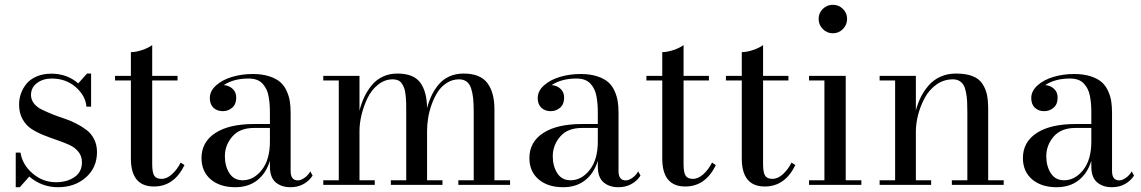

<svg xmlns="http://www.w3.org/2000/svg" viewBox="-20 -780 4812 810"><path d="M63.5 9.8H46.4V-136.2H66.4Q74.7 -84.5 117.9 -47.9Q161.1 -11.2 216.3 -11.2Q262.2 -11.2 293.9 -32.7Q325.7 -54.2 325.7 -95.7Q325.7 -121.1 311 -139.4Q296.4 -157.7 272.9 -168.5Q249.5 -179.2 221.4 -188.7Q193.4 -198.2 165 -209.5Q136.7 -220.7 113.3 -235.8Q89.8 -251 75.2 -277.1Q60.5 -303.2 60.5 -338.9Q60.5 -363.8 68.8 -386.5Q77.1 -409.2 93 -428Q108.9 -446.8 135.7 -458Q162.6 -469.2 196.8 -469.2Q262.7 -469.2 310.1 -428.2L347.2 -469.7H364.3V-330.1H344.7Q340.8 -376.5 299.3 -412.6Q257.8 -448.7 198.2 -448.7Q161.6 -448.7 136.2 -429.7Q110.8 -410.6 110.8 -379.4Q110.8 -359.9 122.8 -344.2Q134.8 -328.6 154.3 -318.8Q173.8 -309.1 199 -298.8Q224.1 -288.6 250 -280.3Q275.9 -272 301 -259Q326.2 -246.1 345.7 -231.2Q365.2 -216.3 377.2 -192.4Q389.2 -168.5 389.2 -138.7Q389.2 -72.8 342.3 -31.5Q295.4 9.8 224.6 9.8Q156.2 9.8 103.5 -35.2Z M758.3 -83.5Q714.4 6.8 629.4 6.8Q532.2 6.8 532.2 -111.3V-440.4H465.3V-460H532.2V-560.1Q553.7 -560.1 580.1 -569.1Q606.4 -578.1 622.1 -589.8V-460H729V-440.4H622.1V-87.9Q622.1 -51.8 630.9 -38.6Q639.6 -25.4 661.6 -25.4Q684.1 -25.4 705.8 -45.2Q727.5 -64.9 742.2 -94.2Z M1051.8 -256.8H1118.7V-304.7Q1118.7 -324.7 1117.4 -340.6Q1116.2 -356.4 1113 -373.8Q1109.9 -391.1 1103.5 -403.8Q1097.2 -416.5 1087.4 -427.2Q1077.6 -438 1062.7 -443.4Q1047.9 -448.7 1028.3 -448.7Q965.8 -448.7 923.8 -420.9Q945.3 -419.9 960.9 -405.8Q976.6 -391.6 976.6 -368.2Q976.6 -340.3 959.7 -325.7Q942.9 -311 919.9 -311Q896 -311 880.6 -325.4Q865.2 -339.8 865.2 -366.2Q865.2 -396 891.6 -419.7Q918 -443.4 959 -455.6Q1000 -467.8 1045.9 -467.8Q1085.9 -467.8 1115.5 -458.3Q1145 -448.7 1162.1 -433.8Q1179.2 -418.9 1189.2 -396.7Q1199.2 -374.5 1202.6 -353Q1206.1 -331.5 1206.1 -304.7V-58.6Q1206.1 -19 1236.3 -19Q1249.5 -19 1264.9 -30Q1280.3 -41 1289.1 -57.1L1298.8 -39.1Q1284.7 -17.1 1260.7 -3.7Q1236.8 9.8 1205.6 9.8Q1167 9.8 1142.8 -11Q1118.7 -31.7 1118.7 -77.6V-101.6Q1102.5 -48.8 1065.2 -19.5Q1027.8 9.8 972.7 9.8Q907.7 9.8 868.9 -23.4Q830.1 -56.6 830.1 -113.3Q830.1 -180.7 888.2 -218.8Q946.3 -256.8 1051.8 -256.8ZM1003.9 -19.5Q1049.8 -19.5 1084.2 -62.7Q1118.7 -106 1118.7 -183.1V-240.2H1051.8Q991.2 -240.2 960 -203.9Q928.7 -167.5 928.7 -120.6Q928.7 -79.1 947.8 -49.3Q966.8 -19.5 1003.9 -19.5Z M1343.8 -19.5H1409.2V-440.4H1343.8V-460H1496.6V-313Q1504.4 -344.2 1516.8 -370.6Q1529.3 -397 1548.1 -420.2Q1566.9 -443.4 1594.7 -456.5Q1622.6 -469.7 1655.8 -469.7Q1724.6 -469.7 1752.7 -431.9Q1780.8 -394 1781.7 -324.2Q1789.6 -354 1801.5 -378.7Q1813.5 -403.3 1831.5 -424.6Q1849.6 -445.8 1876.2 -457.8Q1902.8 -469.7 1935.5 -469.7Q2005.9 -469.7 2035.9 -429.9Q2065.9 -390.1 2065.9 -319.3V-19.5H2131.8V0H1913.6V-19.5H1978.5V-308.1Q1978.5 -342.3 1976.1 -365.5Q1973.6 -388.7 1967.3 -407.7Q1960.9 -426.8 1948.2 -436Q1935.5 -445.3 1916.5 -445.3Q1888.7 -445.3 1865.2 -430.4Q1841.8 -415.5 1826.7 -392.1Q1811.5 -368.7 1801 -339.1Q1790.5 -309.6 1786.1 -281.5Q1781.7 -253.4 1781.7 -228V-19.5H1846.7V0H1628.9V-19.5H1693.8V-308.1Q1693.8 -332 1693.4 -347.7Q1692.9 -363.3 1690.9 -380.6Q1689 -397.9 1685.1 -408.4Q1681.2 -418.9 1675 -428Q1668.9 -437 1659.4 -441.2Q1649.9 -445.3 1636.7 -445.3Q1603 -445.3 1575 -422.9Q1546.9 -400.4 1530.5 -366.5Q1514.2 -332.5 1505.4 -296.1Q1496.6 -259.8 1496.6 -228V-19.5H1561V0H1343.8Z M2435.1 -256.8H2502V-304.7Q2502 -324.7 2500.7 -340.6Q2499.5 -356.4 2496.3 -373.8Q2493.2 -391.1 2486.8 -403.8Q2480.5 -416.5 2470.7 -427.2Q2460.9 -438 2446 -443.4Q2431.2 -448.7 2411.6 -448.7Q2349.1 -448.7 2307.1 -420.9Q2328.6 -419.9 2344.2 -405.8Q2359.9 -391.6 2359.9 -368.2Q2359.9 -340.3 2343 -325.7Q2326.2 -311 2303.2 -311Q2279.3 -311 2263.9 -325.4Q2248.5 -339.8 2248.5 -366.2Q2248.5 -396 2274.9 -419.7Q2301.3 -443.4 2342.3 -455.6Q2383.3 -467.8 2429.2 -467.8Q2469.2 -467.8 2498.8 -458.3Q2528.3 -448.7 2545.4 -433.8Q2562.5 -418.9 2572.5 -396.7Q2582.5 -374.5 2585.9 -353Q2589.4 -331.5 2589.4 -304.7V-58.6Q2589.4 -19 2619.6 -19Q2632.8 -19 2648.2 -30Q2663.6 -41 2672.4 -57.1L2682.1 -39.1Q2668 -17.1 2644 -3.7Q2620.1 9.8 2588.9 9.8Q2550.3 9.8 2526.1 -11Q2502 -31.7 2502 -77.6V-101.6Q2485.8 -48.8 2448.5 -19.5Q2411.1 9.8 2356 9.8Q2291 9.8 2252.2 -23.4Q2213.4 -56.6 2213.4 -113.3Q2213.4 -180.7 2271.5 -218.8Q2329.6 -256.8 2435.1 -256.8ZM2387.2 -19.5Q2433.1 -19.5 2467.5 -62.7Q2502 -106 2502 -183.1V-240.2H2435.1Q2374.5 -240.2 2343.3 -203.9Q2312 -167.5 2312 -120.6Q2312 -79.1 2331.1 -49.3Q2350.1 -19.5 2387.2 -19.5Z M3000 -83.5Q2956.1 6.8 2871.1 6.8Q2773.9 6.8 2773.9 -111.3V-440.4H2707V-460H2773.9V-560.1Q2795.4 -560.1 2821.8 -569.1Q2848.1 -578.1 2863.8 -589.8V-460H2970.7V-440.4H2863.8V-87.9Q2863.8 -51.8 2872.6 -38.6Q2881.3 -25.4 2903.3 -25.4Q2925.8 -25.4 2947.5 -45.2Q2969.2 -64.9 2983.9 -94.2Z M3335.4 -83.5Q3291.5 6.8 3206.5 6.8Q3109.4 6.8 3109.4 -111.3V-440.4H3042.5V-460H3109.4V-560.1Q3130.9 -560.1 3157.2 -569.1Q3183.6 -578.1 3199.2 -589.8V-460H3306.2V-440.4H3199.2V-87.9Q3199.2 -51.8 3208 -38.6Q3216.8 -25.4 3238.8 -25.4Q3261.2 -25.4 3283 -45.2Q3304.7 -64.9 3319.3 -94.2Z M3451.2 -657.5Q3433.6 -675.3 3433.6 -700.2Q3433.6 -725.1 3451.2 -742.4Q3468.8 -759.8 3493.7 -759.8Q3518.6 -759.8 3536.1 -742.4Q3553.7 -725.1 3553.7 -700.2Q3553.7 -675.3 3536.1 -657.5Q3518.6 -639.6 3493.7 -639.6Q3468.8 -639.6 3451.2 -657.5ZM3393.1 -19.5H3458V-440.4H3393.1V-460H3547.9V-19.5H3613.8V0H3393.1Z M3690.9 -19.5H3756.3V-440.4H3690.9V-460H3843.8V-314Q3852.1 -345.2 3865.2 -371.3Q3878.4 -397.5 3898.4 -420.4Q3918.5 -443.4 3947.8 -456.5Q3977.1 -469.7 4012.7 -469.7Q4054.7 -469.7 4082.5 -459Q4110.4 -448.2 4124.5 -426.5Q4138.7 -404.8 4143.8 -379.9Q4148.9 -355 4148.9 -319.3V-19.5H4214.4V0H3995.6V-19.5H4061V-304.7Q4061 -333 4060.1 -351.8Q4059.1 -370.6 4055.4 -389.9Q4051.8 -409.2 4045.4 -420.4Q4039.1 -431.6 4027.6 -438.5Q4016.1 -445.3 4000 -445.3Q3961.4 -445.3 3930.4 -423.1Q3899.4 -400.9 3881.1 -366.7Q3862.8 -332.5 3853.3 -295.7Q3843.8 -258.8 3843.8 -224.6V-19.5H3908.2V0H3690.9Z M4517.1 -256.8H4584V-304.7Q4584 -324.7 4582.8 -340.6Q4581.5 -356.4 4578.4 -373.8Q4575.2 -391.1 4568.8 -403.8Q4562.5 -416.5 4552.7 -427.2Q4543 -438 4528.1 -443.4Q4513.2 -448.7 4493.7 -448.7Q4431.2 -448.7 4389.2 -420.9Q4410.6 -419.9 4426.3 -405.8Q4441.9 -391.6 4441.9 -368.2Q4441.9 -340.3 4425 -325.7Q4408.2 -311 4385.3 -311Q4361.3 -311 4345.9 -325.4Q4330.6 -339.8 4330.6 -366.2Q4330.6 -396 4356.9 -419.7Q4383.3 -443.4 4424.3 -455.6Q4465.3 -467.8 4511.2 -467.8Q4551.3 -467.8 4580.8 -458.3Q4610.4 -448.7 4627.4 -433.8Q4644.5 -418.9 4654.5 -396.7Q4664.6 -374.5 4668 -353Q4671.4 -331.5 4671.4 -304.7V-58.6Q4671.4 -19 4701.7 -19Q4714.8 -19 4730.2 -30Q4745.6 -41 4754.4 -57.1L4764.2 -39.1Q4750 -17.1 4726.1 -3.7Q4702.1 9.8 4670.9 9.8Q4632.3 9.8 4608.2 -11Q4584 -31.7 4584 -77.6V-101.6Q4567.9 -48.8 4530.5 -19.5Q4493.2 9.8 4438 9.8Q4373 9.8 4334.2 -23.4Q4295.4 -56.6 4295.4 -113.3Q4295.4 -180.7 4353.5 -218.8Q4411.6 -256.8 4517.1 -256.8ZM4469.2 -19.5Q4515.1 -19.5 4549.6 -62.7Q4584 -106 4584 -183.1V-240.2H4517.1Q4456.5 -240.2 4425.3 -203.9Q4394 -167.5 4394 -120.6Q4394 -79.1 4413.1 -49.3Q4432.1 -19.5 4469.2 -19.5Z"/></svg>

Font: Bodoni* 11pt
Style: Regular
Weight: 400
Version: Version 2.3